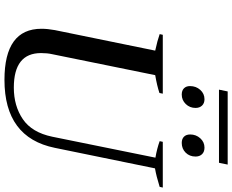

<svg xmlns="http://www.w3.org/2000/svg" viewBox="-110 -921 1041 861"><g transform="rotate(90 410.5 -490.5)"><path d="M390 -991H718L710 -952H382ZM366 -822Q366 -849 383 -868Q400 -887 425 -887Q443 -887 453.5 -876Q464 -865 464 -847Q464 -821 446.5 -803Q429 -785 404 -785Q386 -785 376 -795Q366 -805 366 -822ZM583 -823Q583 -849 600 -868Q617 -887 642 -887Q661 -887 671.5 -876Q682 -865 682 -847Q682 -820 664.5 -802.5Q647 -785 621 -785Q603 -785 593 -795Q583 -805 583 -823ZM109 -156Q109 -183 115 -216L207 -666Q161 -676 133 -686L136 -700H400L397 -685Q364 -674 317 -666L223 -204Q218 -182 218 -154Q218 -32 373 -32Q455 -32 514.5 -72.5Q574 -113 593 -204L687 -667Q646 -674 613 -686L616 -700H821L818 -686Q770 -671 735 -665L643 -216Q597 10 338 10Q109 10 109 -156Z"/></g></svg>

Font: Trirong Medium
Style: Italic
Weight: 500
Italic angle: -12°
Designer: Katatrad Team
Foundry: CadsonDemak
Version: Version 1.001